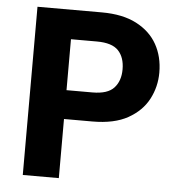

<svg xmlns="http://www.w3.org/2000/svg" viewBox="-51 -748 737 796"><g transform="rotate(5 317.5 -350.0)"><path d="M73 0V-700H341Q428 -700 485.5 -670Q543 -640 571.5 -589Q600 -538 600 -472Q600 -413 573 -361.5Q546 -310 489 -278Q432 -246 341 -246H223V0ZM223 -366H331Q394 -366 420.5 -395Q447 -424 447 -472Q447 -522 420.5 -550Q394 -578 331 -578H223Z"/></g></svg>

Font: DM Sans 9pt Black
Style: Regular
Weight: 900
Version: Version 4.004;gftools[0.9.30]